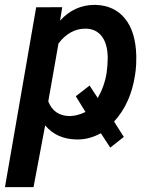

<svg xmlns="http://www.w3.org/2000/svg" viewBox="-48 -558 621 781"><path d="M416 -63.5C461.4 -112.8 490.2 -176.8 501.5 -254.4L503.9 -272C505.9 -287.6 506.3 -303.2 506.3 -319.3C506.3 -323.7 506.3 -328.6 506.3 -333C504.4 -397 489.3 -446.8 460.4 -482.4C431.6 -518.1 391.6 -536.6 340.8 -538.1C339.4 -538.1 337.4 -538.1 335.9 -538.1C282.2 -538.1 235.4 -516.6 196.3 -474.1L205.1 -528.8L99.1 -528.3L-27.8 203.1H88.4L135.7 -47.9C167.5 -10.3 210.4 8.8 264.2 9.3C265.1 9.3 266.6 9.3 267.6 9.3C299.8 9.3 331.1 1 362.3 -16.1L400.4 42.5L455.6 -1ZM390.1 -326.7C390.1 -324.7 390.1 -323.2 390.1 -321.3C390.1 -303.2 388.7 -283.2 385.7 -261.7C379.9 -225.1 367.7 -190.9 349.6 -159.2L316.4 -210L260.3 -166.5L299.8 -102.5C275.9 -91.3 254.4 -85.9 235.4 -85.9C192.4 -86.4 163.6 -106.4 148.4 -145.5L189.9 -381.3C220.7 -421.4 257.3 -441.4 298.8 -441.4C300.3 -441.4 301.3 -441.4 302.7 -441.4C357.9 -439.9 388.7 -396.5 390.1 -326.7Z"/></svg>

Font: Roboto Medium
Style: Italic
Weight: 500
Italic angle: -12°
Designer: Google
Version: Version 2.137; 2017